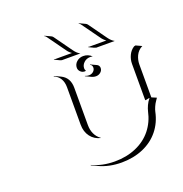

<svg xmlns="http://www.w3.org/2000/svg" viewBox="-126 -794 879 923"><g transform="rotate(-20 313.0 -332.0)"><path d="M199.2 -680.2 200.2 -681.9 230.5 -667.7Q236.8 -664.8 240 -659.7L304.9 -569.3Q318.1 -550.8 333.7 -542.7H239Q236.8 -542.7 230.8 -545.3Q224.9 -547.9 203.9 -557.9L204.8 -559.8Q207.3 -558.6 209 -558.6H296.6Q283.4 -567.1 273.2 -582.3L208.3 -672.6Q205.1 -677.5 199.2 -680.2ZM375 -680.2 376 -681.9 406.2 -667.7Q412.6 -664.8 415.8 -659.7L480.7 -569.3Q493.9 -550.8 509.5 -542.7H414.8Q410.6 -542.7 379.6 -557.9L380.6 -559.8Q383.1 -558.6 384.8 -558.6H472.4Q459.2 -567.4 449 -582.3L384 -672.6Q380.9 -677.5 375 -680.2ZM175 -483.2 177.5 -484.4 207.5 -470.2Q249.8 -450.4 249.8 -397.9V-206.8Q249.8 -181.6 259 -161.7Q268.3 -141.8 285.4 -129.4L288.1 -126.7Q255.6 -134 236.7 -159.1Q217.8 -184.1 217.8 -220.7V-412.1Q217.8 -464.1 175 -483.2ZM196.5 -20 197.3 -22Q248.3 2 312.5 2Q373 2 421.9 -19.2Q470.7 -40.3 502 -79.2Q533.2 -118.2 544.4 -170.9Q546.9 -182.1 554.3 -198.6Q561.8 -215.1 572.8 -227.5Q571.3 -227.8 570.3 -228Q566.7 -228 561.5 -226.3Q556.4 -224.6 549.8 -224.6V-410.2Q549.8 -433.6 559.8 -454.3Q569.8 -475.1 587.9 -486.3L595.7 -488.3L625.7 -474.4Q614.3 -469 605.6 -460Q596.9 -450.9 591.9 -440.2Q586.9 -429.4 584.5 -418.6Q582 -407.7 582 -396.5V-227.5L606.7 -217L598.4 -204.8Q590.3 -193.6 584.4 -179.8Q578.4 -166 576.4 -156.2Q565.4 -103.3 533.7 -64Q502 -24.7 452.8 -3.4Q403.6 17.8 342.5 18.1Q278.1 18.1 226.6 -6.1ZM293.9 -483.4Q293.9 -501.5 308 -513.9Q322 -526.4 341.8 -526.4Q366.5 -526.4 385 -508.8L381.1 -509.8Q376.5 -510.5 371.8 -510.5Q353 -510.5 339.6 -498Q326.2 -485.6 326.2 -468.8Q326.2 -463.1 329.3 -456.8L330.8 -455.1Q327.4 -454.3 323.7 -454.3Q311.8 -454.3 302.9 -463Q293.9 -471.7 293.9 -483.4ZM316.7 -432.1 317.1 -434.1Q326.4 -429.7 336.7 -429.7Q350.3 -429.7 359.7 -438Q369.1 -446.3 369.1 -458Q369.1 -470.7 358.4 -475.3L359.4 -477.1L389.4 -463.1Q395 -460.7 398.3 -455.6Q401.6 -450.4 401.6 -444.3Q401.6 -431.6 391.4 -422.7Q381.1 -413.8 366.7 -413.8Q356.2 -413.8 346.7 -418.2Z"/></g></svg>

Font: AgreloyOut1
Style: Medium
Weight: 400
Designer: gluk
Foundry: gluk
Version: Version 0.27